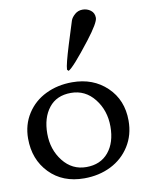

<svg xmlns="http://www.w3.org/2000/svg" viewBox="-92 -891 731 968"><g transform="rotate(-10 273.5 -407.5)"><path d="M395.5 -668.9Q302.2 -548.3 276.4 -535.2L269.5 -542V-544.4Q269.5 -566.9 300.5 -667.2Q331.5 -767.6 336.7 -782.5Q341.8 -797.4 358.6 -812.3Q375.5 -827.1 398.7 -827.1Q421.9 -827.1 439.9 -813.5Q458 -799.8 458 -774.9Q458 -750 395.5 -668.9ZM260.7 12.2Q150.4 12.2 83 -57.4Q15.6 -127 15.6 -233.9Q15.6 -305.2 51.3 -360.8Q86.9 -416.5 147.7 -446Q208.5 -475.6 283.2 -475.6Q390.6 -475.6 460.4 -408.7Q530.3 -341.8 530.3 -235.8Q530.3 -162.6 494.4 -105.7Q458.5 -48.8 397.5 -18.3Q336.4 12.2 260.7 12.2ZM280.8 -42Q353.5 -42 394.3 -91.3Q435.1 -140.6 435.1 -222.7Q435.1 -304.7 388.2 -364.3Q341.3 -423.8 267.8 -423.8Q194.3 -423.8 154.8 -373.5Q115.2 -323.2 115.2 -241.7Q115.2 -160.2 161.6 -101.1Q208 -42 280.8 -42Z"/></g></svg>

Font: Corben
Style: Regular
Weight: 400
Designer: vernon adams
Foundry: vernon adams
Version: Version 1.101